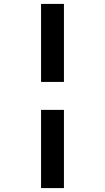

<svg xmlns="http://www.w3.org/2000/svg" viewBox="-20 -760 537 982"><path d="M190 202V-198H307V202ZM190 -341V-740H307V-341Z"/></svg>

Font: Lexend Zetta
Style: Regular
Weight: 400
Designer: Bonnie Shaver-Troup, Thomas Jockin
Foundry: Lexend
Version: Version 1.007